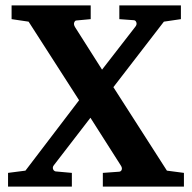

<svg xmlns="http://www.w3.org/2000/svg" viewBox="-20 -691 711 711"><path d="M360.8 0V-50.8L421.9 -55.2Q428.7 -56.2 430.9 -63Q433.1 -69.8 426.8 -79.1L314.9 -254.9L180.2 -80.1Q176.3 -75.7 175.8 -71.5Q175.3 -67.4 176.8 -64Q178.2 -60.5 180.9 -58.6Q183.6 -56.6 186 -56.2L246.1 -50.8V0H9.8V-50.8L74.2 -59.1L272.9 -319.8L85.9 -610.8L22.9 -620.1V-670.9H315.9V-620.1L263.2 -615.2Q257.8 -615.2 254.9 -607.9Q252 -600.6 257.8 -590.8L357.9 -433.1L481 -591.8Q487.8 -600.1 484.9 -608.2Q481.9 -616.2 475.1 -616.2L421.9 -620.1V-670.9H649.9V-620.1L586.9 -610.8L399.9 -368.2L598.1 -59.1L661.1 -50.8V0Z"/></svg>

Font: Charis SIL APac
Style: Bold
Weight: 700
Foundry: SIL International
Version: Version 5.000